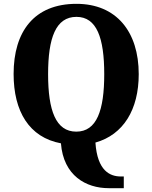

<svg xmlns="http://www.w3.org/2000/svg" viewBox="-20 -745 795 1002"><path d="M547 237H626V176H611C555 176 488 148 478 -1C624 -42 704 -173 704 -358C704 -580 587 -725 379 -725C158 -725 51 -580 51 -359C51 -164 132 -28 298 3C311 172 429 237 547 237ZM378 -58C271 -58 231 -169 231 -358C231 -547 271 -657 379 -657C485 -657 524 -547 524 -358C524 -169 485 -58 378 -58Z"/></svg>

Font: Noto Serif Sinhala SemiCondensed ExtraBold
Style: Regular
Weight: 800
Width: 4
Designer: Jelle Bosma - Monotype Design Team
Foundry: Monotype Imaging Inc.
Version: Version 2.007